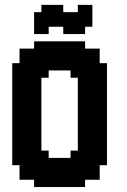

<svg xmlns="http://www.w3.org/2000/svg" viewBox="-20 -755 511 775"><path d="M382.4 -117.6H411.8V-88.2H382.4ZM352.9 -117.6H382.4V-88.2H352.9ZM323.5 -117.6H352.9V-88.2H323.5ZM323.5 -88.2H352.9V-58.8H323.5ZM352.9 -88.2H382.4V-58.8H352.9ZM323.5 -58.8H352.9V-29.4H323.5ZM294.1 -58.8H323.5V-29.4H294.1ZM352.9 -58.8H382.4V-29.4H352.9ZM294.1 -29.4H323.5V0H294.1ZM264.7 -29.4H294.1V0H264.7ZM235.3 -29.4H264.7V0H235.3ZM205.9 -29.4H235.3V0H205.9ZM176.5 -29.4H205.9V0H176.5ZM147.1 -29.4H176.5V0H147.1ZM117.6 -29.4H147.1V0H117.6ZM117.6 -58.8H147.1V-29.4H117.6ZM88.2 -58.8H117.6V-29.4H88.2ZM58.8 -58.8H88.2V-29.4H58.8ZM58.8 -88.2H88.2V-58.8H58.8ZM88.2 -88.2H117.6V-58.8H88.2ZM117.6 -88.2H147.1V-58.8H117.6ZM147.1 -88.2H176.5V-58.8H147.1ZM176.5 -88.2H205.9V-58.8H176.5ZM205.9 -88.2H235.3V-58.8H205.9ZM235.3 -88.2H264.7V-58.8H235.3ZM264.7 -88.2H294.1V-58.8H264.7ZM294.1 -88.2H323.5V-58.8H294.1ZM264.7 -58.8H294.1V-29.4H264.7ZM235.3 -58.8H264.7V-29.4H235.3ZM205.9 -58.8H235.3V-29.4H205.9ZM176.5 -58.8H205.9V-29.4H176.5ZM147.1 -58.8H176.5V-29.4H147.1ZM88.2 -117.6H117.6V-88.2H88.2ZM58.8 -117.6H88.2V-88.2H58.8ZM29.4 -117.6H58.8V-88.2H29.4ZM88.2 -147.1H117.6V-117.6H88.2ZM117.6 -147.1H147.1V-117.6H117.6ZM147.1 -147.1H176.5V-117.6H147.1ZM147.1 -117.6H176.5V-88.2H147.1ZM117.6 -117.6H147.1V-88.2H117.6ZM58.8 -147.1H88.2V-117.6H58.8ZM58.8 -176.5H88.2V-147.1H58.8ZM29.4 -176.5H58.8V-147.1H29.4ZM29.4 -205.9H58.8V-176.5H29.4ZM29.4 -147.1H58.8V-117.6H29.4ZM29.4 -235.3H58.8V-205.9H29.4ZM58.8 -235.3H88.2V-205.9H58.8ZM88.2 -235.3H117.6V-205.9H88.2ZM117.6 -235.3H147.1V-205.9H117.6ZM117.6 -205.9H147.1V-176.5H117.6ZM117.6 -176.5H147.1V-147.1H117.6ZM88.2 -205.9H117.6V-176.5H88.2ZM58.8 -205.9H88.2V-176.5H58.8ZM88.2 -176.5H117.6V-147.1H88.2ZM176.5 -117.6H205.9V-88.2H176.5ZM205.9 -117.6H235.3V-88.2H205.9ZM235.3 -117.6H264.7V-88.2H235.3ZM264.7 -117.6H294.1V-88.2H264.7ZM294.1 -117.6H323.5V-88.2H294.1ZM294.1 -147.1H323.5V-117.6H294.1ZM264.7 -147.1H294.1V-117.6H264.7ZM323.5 -147.1H352.9V-117.6H323.5ZM352.9 -147.1H382.4V-117.6H352.9ZM352.9 -176.5H382.4V-147.1H352.9ZM382.4 -176.5H411.8V-147.1H382.4ZM382.4 -205.9H411.8V-176.5H382.4ZM382.4 -147.1H411.8V-117.6H382.4ZM382.4 -235.3H411.8V-205.9H382.4ZM382.4 -264.7H411.8V-235.3H382.4ZM382.4 -294.1H411.8V-264.7H382.4ZM382.4 -323.5H411.8V-294.1H382.4ZM382.4 -352.9H411.8V-323.5H382.4ZM352.9 -352.9H382.4V-323.5H352.9ZM352.9 -382.4H382.4V-352.9H352.9ZM323.5 -352.9H352.9V-323.5H323.5ZM294.1 -352.9H323.5V-323.5H294.1ZM294.1 -323.5H323.5V-294.1H294.1ZM294.1 -294.1H323.5V-264.7H294.1ZM294.1 -264.7H323.5V-235.3H294.1ZM294.1 -235.3H323.5V-205.9H294.1ZM294.1 -205.9H323.5V-176.5H294.1ZM294.1 -176.5H323.5V-147.1H294.1ZM323.5 -176.5H352.9V-147.1H323.5ZM323.5 -205.9H352.9V-176.5H323.5ZM352.9 -205.9H382.4V-176.5H352.9ZM352.9 -235.3H382.4V-205.9H352.9ZM352.9 -264.7H382.4V-235.3H352.9ZM352.9 -294.1H382.4V-264.7H352.9ZM323.5 -323.5H352.9V-294.1H323.5ZM323.5 -294.1H352.9V-264.7H323.5ZM323.5 -264.7H352.9V-235.3H323.5ZM323.5 -235.3H352.9V-205.9H323.5ZM352.9 -323.5H382.4V-294.1H352.9ZM382.4 -382.4H411.8V-352.9H382.4ZM382.4 -411.8H411.8V-382.4H382.4ZM382.4 -441.2H411.8V-411.8H382.4ZM382.4 -470.6H411.8V-441.2H382.4ZM382.4 -500H411.8V-470.6H382.4ZM352.9 -500H382.4V-470.6H352.9ZM352.9 -529.4H382.4V-500H352.9ZM352.9 -558.8H382.4V-529.4H352.9ZM323.5 -558.8H352.9V-529.4H323.5ZM294.1 -558.8H323.5V-529.4H294.1ZM323.5 -382.4H352.9V-352.9H323.5ZM323.5 -411.8H352.9V-382.4H323.5ZM323.5 -441.2H352.9V-411.8H323.5ZM352.9 -441.2H382.4V-411.8H352.9ZM352.9 -470.6H382.4V-441.2H352.9ZM352.9 -411.8H382.4V-382.4H352.9ZM294.1 -382.4H323.5V-352.9H294.1ZM294.1 -411.8H323.5V-382.4H294.1ZM323.5 -470.6H352.9V-441.2H323.5ZM294.1 -470.6H323.5V-441.2H294.1ZM294.1 -441.2H323.5V-411.8H294.1ZM264.7 -470.6H294.1V-441.2H264.7ZM264.7 -500H294.1V-470.6H264.7ZM294.1 -529.4H323.5V-500H294.1ZM323.5 -529.4H352.9V-500H323.5ZM323.5 -500H352.9V-470.6H323.5ZM294.1 -500H323.5V-470.6H294.1ZM264.7 -529.4H294.1V-500H264.7ZM264.7 -558.8H294.1V-529.4H264.7ZM264.7 -588.2H294.1V-558.8H264.7ZM294.1 -588.2H323.5V-558.8H294.1ZM235.3 -588.2H264.7V-558.8H235.3ZM205.9 -588.2H235.3V-558.8H205.9ZM176.5 -588.2H205.9V-558.8H176.5ZM147.1 -588.2H176.5V-558.8H147.1ZM147.1 -558.8H176.5V-529.4H147.1ZM117.6 -558.8H147.1V-529.4H117.6ZM117.6 -588.2H147.1V-558.8H117.6ZM88.2 -558.8H117.6V-529.4H88.2ZM58.8 -558.8H88.2V-529.4H58.8ZM58.8 -529.4H88.2V-500H58.8ZM58.8 -500H88.2V-470.6H58.8ZM29.4 -500H58.8V-470.6H29.4ZM29.4 -470.6H58.8V-441.2H29.4ZM58.8 -470.6H88.2V-441.2H58.8ZM88.2 -470.6H117.6V-441.2H88.2ZM117.6 -470.6H147.1V-441.2H117.6ZM147.1 -470.6H176.5V-441.2H147.1ZM147.1 -500H176.5V-470.6H147.1ZM176.5 -500H205.9V-470.6H176.5ZM205.9 -500H235.3V-470.6H205.9ZM235.3 -500H264.7V-470.6H235.3ZM235.3 -558.8H264.7V-529.4H235.3ZM235.3 -529.4H264.7V-500H235.3ZM205.9 -529.4H235.3V-500H205.9ZM176.5 -529.4H205.9V-500H176.5ZM205.9 -558.8H235.3V-529.4H205.9ZM176.5 -558.8H205.9V-529.4H176.5ZM147.1 -529.4H176.5V-500H147.1ZM117.6 -529.4H147.1V-500H117.6ZM117.6 -500H147.1V-470.6H117.6ZM88.2 -500H117.6V-470.6H88.2ZM88.2 -529.4H117.6V-500H88.2ZM88.2 -441.2H117.6V-411.8H88.2ZM88.2 -411.8H117.6V-382.4H88.2ZM88.2 -382.4H117.6V-352.9H88.2ZM88.2 -352.9H117.6V-323.5H88.2ZM117.6 -352.9H147.1V-323.5H117.6ZM117.6 -323.5H147.1V-294.1H117.6ZM117.6 -382.4H147.1V-352.9H117.6ZM117.6 -411.8H147.1V-382.4H117.6ZM117.6 -441.2H147.1V-411.8H117.6ZM117.6 -294.1H147.1V-264.7H117.6ZM117.6 -264.7H147.1V-235.3H117.6ZM88.2 -264.7H117.6V-235.3H88.2ZM58.8 -264.7H88.2V-235.3H58.8ZM29.4 -294.1H58.8V-264.7H29.4ZM29.4 -264.7H58.8V-235.3H29.4ZM29.4 -323.5H58.8V-294.1H29.4ZM29.4 -352.9H58.8V-323.5H29.4ZM29.4 -382.4H58.8V-352.9H29.4ZM29.4 -411.8H58.8V-382.4H29.4ZM29.4 -441.2H58.8V-411.8H29.4ZM58.8 -411.8H88.2V-382.4H58.8ZM58.8 -382.4H88.2V-352.9H58.8ZM58.8 -352.9H88.2V-323.5H58.8ZM58.8 -323.5H88.2V-294.1H58.8ZM58.8 -294.1H88.2V-264.7H58.8ZM88.2 -294.1H117.6V-264.7H88.2ZM88.2 -323.5H117.6V-294.1H88.2ZM58.8 -441.2H88.2V-411.8H58.8ZM117.6 -647.1H147.1V-617.6H117.6ZM117.6 -676.5H147.1V-647.1H117.6ZM147.1 -676.5H176.5V-647.1H147.1ZM147.1 -705.9H176.5V-676.5H147.1ZM176.5 -705.9H205.9V-676.5H176.5ZM176.5 -676.5H205.9V-647.1H176.5ZM205.9 -676.5H235.3V-647.1H205.9ZM235.3 -676.5H264.7V-647.1H235.3ZM264.7 -676.5H294.1V-647.1H264.7ZM264.7 -705.9H294.1V-676.5H264.7ZM294.1 -705.9H323.5V-676.5H294.1ZM264.7 -647.1H294.1V-617.6H264.7ZM235.3 -647.1H264.7V-617.6H235.3ZM294.1 -676.5H323.5V-647.1H294.1ZM147.1 -647.1H176.5V-617.6H147.1ZM205.9 -705.9H235.3V-676.5H205.9ZM235.3 -705.9H264.7V-676.5H235.3ZM176.5 -735.3H205.9V-705.9H176.5ZM147.1 -735.3H176.5V-705.9H147.1ZM117.6 -705.9H147.1V-676.5H117.6ZM205.9 -735.3H235.3V-705.9H205.9ZM294.1 -647.1H323.5V-617.6H294.1ZM294.1 -735.3H323.5V-705.9H294.1ZM323.5 -735.3H352.9V-705.9H323.5ZM323.5 -705.9H352.9V-676.5H323.5ZM323.5 -676.5H352.9V-647.1H323.5Z"/></svg>

Font: Jersey 20
Style: Regular
Weight: 400
Designer: Sarah Cadigan-Fried
Version: Version 1.000; ttfautohint (v1.8.4.7-5d5b)